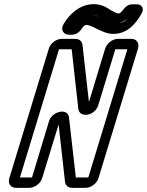

<svg xmlns="http://www.w3.org/2000/svg" viewBox="-20 -879 707 924"><path d="M346 -25H345L312 -314C310 -333 295 -342 279 -342C257 -342 225 -326 216 -296L134 -25H76L264 -642H324H325L357 -354C363 -311 436 -319 453 -373L535 -642H593L405 -25ZM454 -22 644 -645C652 -671 638 -692 612 -692H548C522 -692 494 -671 486 -645L408 -388L377 -663C375 -680 362 -692 342 -692H277C251 -692 223 -671 215 -645L25 -22C17 4 31 25 57 25H121C147 25 175 4 183 -22L262 -280L293 -3C295 13 308 25 328 25H392C418 25 446 4 454 -22ZM553 -767C570 -772 584 -782 594 -791C582 -777 571 -770 553 -767ZM459 -797C443 -804 429 -809 414 -809C427 -809 443 -806 459 -797ZM548 -814C546 -814 529 -820 507 -834C482 -851 457 -859 431 -859C360 -859 311 -805 287 -765C268 -735 287 -712 311 -712H327C348 -712 363 -726 372 -739C383 -754 386 -759 399 -759C403 -759 421 -753 449 -739C472 -728 495 -716 526 -716C596 -716 637 -770 662 -815C676 -839 660 -858 641 -858H616C599 -858 586 -849 576 -836C563 -820 558 -814 548 -814Z"/></svg>

Font: DIN Rundschrift
Style: MittelKontKu
Weight: 400
Version: Version 1.027